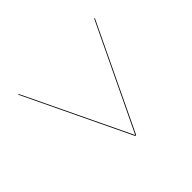

<svg xmlns="http://www.w3.org/2000/svg" viewBox="-97 -764 754 754"><g transform="rotate(45 280.0 -387.0)"><path d="M60 -597V-600.5L500 -390V-385L60 -174.5V-178L497.5 -387.5Z"/></g></svg>

Font: Bodoni Moda 48pt Medium
Style: Regular
Weight: 500
Designer: Owen Earl
Foundry: indestructible type
Version: Version 2.005